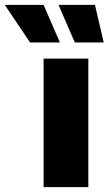

<svg xmlns="http://www.w3.org/2000/svg" viewBox="-130 -772 448 792"><path d="M49.8 -530.3H234.4V0H49.8ZM-110.4 -752H49.8L117.2 -596.7H-5.9ZM111.3 -752H261.7L297.9 -596.7H178.7Z"/></svg>

Font: Pretendard JP Black
Style: Regular
Weight: 900
Designer: Base glyphs from Inter by Rasmus Andersson; Hangeul glyphs from Noto Sans CJK(Source Han Sans) by Jang Soo-young and Kan
Foundry: Kil Hyung-jin
Version: Version 1.309